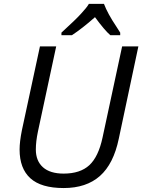

<svg xmlns="http://www.w3.org/2000/svg" viewBox="-20 -951 727 981"><path d="M594.2 -771H543.9Q515.6 -794.9 465.3 -863.3Q400.9 -806.2 347.2 -771H293.9V-784.2Q367.7 -851.6 393.6 -880.4Q423.3 -912.1 434.1 -931.2H511.2Q529.8 -881.8 573.7 -816.4L594.2 -784.2ZM80.1 -187Q80.1 -226.6 91.8 -285.2L184.1 -713.9H267.1L173.8 -278.8Q163.1 -228 163.1 -187Q163.1 -128.9 199.5 -96.4Q235.8 -64 305.2 -64Q389.6 -64 436.3 -106.9Q482.9 -149.9 503.9 -248L604 -713.9H687L586.9 -242.2Q560.1 -113.3 490.5 -51.8Q420.9 9.8 305.4 9.8Q189.9 9.8 135 -40.3Q80.1 -90.3 80.1 -187Z"/></svg>

Font: Open Sans Hebrew
Style: Italic
Weight: 400
Italic angle: -12°
Foundry: Ascender Corporation, Yanek Iontef
Version: Version 2.001;PS 002.001;hotconv 1.0.70;makeotf.lib2.5.58329